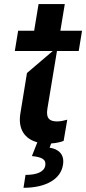

<svg xmlns="http://www.w3.org/2000/svg" viewBox="-20 -696 422 941"><path d="M365.8 -446 382.1 -545.5H275.9L297.6 -676.1H169L147.4 -545.5H68.9L52.6 -446H238.6L112.2 -338.1L80.3 -142.8C66.1 -61.4 103 -14.6 163 1.4L136.4 68.9C186.8 73.9 207.4 85.9 201.7 116.5C195.7 147 159.1 161.2 105.1 161.2L95.2 224.4C207.7 224.4 278.1 180 288.4 112.9C297.9 61.4 267 34.1 223 27.7L230.8 7.1C260.3 5 282.7 -1.4 291.9 -5.7L309.7 -109.4C293.3 -105.1 278.1 -100.9 259.9 -100.9C227.3 -100.9 203.5 -112.2 212.4 -164.1L259.2 -446Z"/></svg>

Font: Riot Sans 2.0
Style: Bold Italic
Weight: 600
Italic angle: -9.39999°
Designer: Rasmus Andersson
Foundry: rsms
Version: Version 3.006;hotconv 1.0.109;makeotfexe 2.5.65596